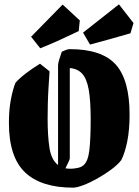

<svg xmlns="http://www.w3.org/2000/svg" viewBox="-20 -851 637 883"><path d="M208 -523Q206 -492 203.5 -453.5Q201 -415 200 -377Q199 -339 199 -307Q199 -226 207.5 -171Q216 -116 247 -92V-551Q247 -559 252 -576Q257 -593 264 -613Q272 -617 282.5 -621Q293 -625 301 -625Q448 -625 512 -554.5Q576 -484 576 -323Q576 -255 565.5 -202Q555 -149 538 -115Q522 -94 492.5 -72Q463 -50 428.5 -30.5Q394 -11 363.5 0.5Q333 12 316 12Q169 12 95 -58.5Q21 -129 21 -286Q21 -344 29.5 -390.5Q38 -437 51 -470Q67 -489 97.5 -512.5Q128 -536 164 -558ZM301 -123Q301 -118 295 -106Q289 -94 281 -77Q292 -75 305 -75Q318 -75 336 -78.5Q354 -82 364 -91Q385 -109 391 -160.5Q397 -212 397 -304Q397 -389 388 -439Q379 -489 358 -512Q337 -535 301 -538ZM394 -646 362 -701 527 -831 594 -745 580 -698Q542 -687 489 -672Q436 -657 394 -646ZM165 -629 123 -682 268 -830 347 -757 342 -708Q305 -690 255.5 -667.5Q206 -645 165 -629Z"/></svg>

Font: Grenze Gotisch Black
Style: Regular
Weight: 900
Designer: Renata Polastri
Foundry: Omnibus-Type
Version: Version 1.001